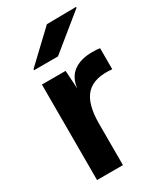

<svg xmlns="http://www.w3.org/2000/svg" viewBox="-193 -844 784 919"><g transform="rotate(-30 199.5 -384.0)"><path d="M346.2 -542Q377 -542 389.2 -539.1V-422.9Q293.5 -432.6 248.8 -386.5Q204.1 -340.3 204.1 -229V0H61V-527.8H191.9L198.2 -426.8Q205.1 -485.8 244.1 -513.9Q283.2 -542 346.2 -542ZM63 -606V-611.8L226.1 -766.1L388.2 -768.1V-763.2L194.8 -606Z"/></g></svg>

Font: Nacelle Bold
Style: Regular
Weight: 700
Designer: Sora Sagano
Foundry: Sora Sagano
Version: Version 1.000;FEAKit 1.0